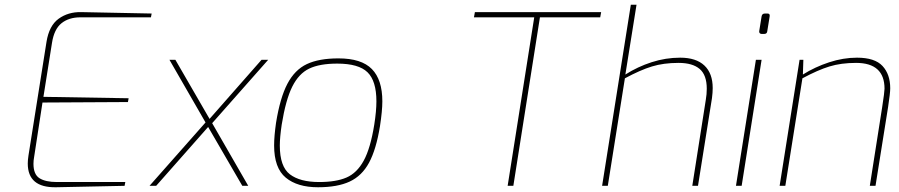

<svg xmlns="http://www.w3.org/2000/svg" viewBox="-20 -783 3789 809"><path d="M97 -94Q97 -109 100 -128L176 -607Q187 -675 227 -704Q267 -733 322 -732L619 -726L616 -710H319Q270 -710 239 -685Q208 -660 199 -602L163 -375L522 -369L519 -353L159 -351L124 -123Q121 -107 121 -93Q121 -48 146.5 -32Q172 -16 220 -16H508L505 0L216 6Q97 8 97 -94Z M874 -264 1026 0H1001L857 -248L638 0H610L846 -267L694 -531H719L863 -282L1082 -531H1110Z M1135 -170Q1135 -209 1143 -265Q1160 -371 1191 -430Q1222 -489 1273 -513Q1324 -537 1406 -537Q1503 -537 1547 -492Q1591 -447 1591 -356Q1591 -316 1581 -251Q1565 -153 1535 -97.5Q1505 -42 1453.5 -18Q1402 6 1320 6Q1233 6 1184 -34.5Q1135 -75 1135 -170ZM1557 -258Q1566 -315 1566 -356Q1566 -442 1528.5 -478.5Q1491 -515 1401 -515Q1327 -515 1283 -494Q1239 -473 1211.5 -418Q1184 -363 1167 -258Q1159 -204 1159 -170Q1159 -81 1201.5 -48.5Q1244 -16 1325 -16Q1396 -16 1440 -35Q1484 -54 1512.5 -106Q1541 -158 1557 -258Z M2231 -710H1977L1981 -732H2513L2509 -710H2255L2143 0H2119Z M2638 -763H2662L2615 -469Q2667 -502 2726 -521Q2785 -540 2846 -540Q2913 -540 2948 -507Q2983 -474 2983 -412Q2983 -393 2980 -370L2921 0H2897L2954 -363Q2958 -386 2958 -409Q2958 -467 2928 -492.5Q2898 -518 2839 -518Q2776 -518 2727 -503Q2678 -488 2613 -453L2541 0H2517Z M3179 -652 3189 -714Q3191 -726 3203 -726H3214Q3225 -726 3223 -714L3213 -652Q3212 -640 3200 -640H3189Q3184 -640 3181 -643.5Q3178 -647 3179 -652ZM3165 -531H3189L3105 0H3081Z M3349 -531H3365L3363 -469Q3414 -501 3473.5 -520.5Q3533 -540 3591 -540Q3666 -540 3698.5 -505Q3731 -470 3731 -411Q3731 -391 3722 -332L3669 0H3645L3697 -331Q3707 -396 3707 -409Q3707 -518 3587 -518Q3524 -518 3475 -503Q3426 -488 3361 -453L3289 0H3265Z"/></svg>

Font: Exo Thin
Style: Italic
Weight: 250
Italic angle: -9°
Designer: Natanael Gama
Foundry: Natanael Gama
Version: Version 1.500; ttfautohint (v1.6)